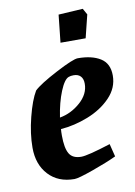

<svg xmlns="http://www.w3.org/2000/svg" viewBox="-78 -706 540 767"><g transform="rotate(-10 192.0 -323.0)"><path d="M143 -197Q142 -188 142 -171Q142 -120 155.5 -97Q169 -74 204 -74Q230 -74 324 -104L337 -52Q299 -34 238.5 -12.5Q178 9 162 9Q96 9 57 -33Q18 -75 18 -143Q18 -200 34.5 -265.5Q51 -331 72 -366Q96 -389 167.5 -426.5Q239 -464 258 -464Q315 -464 349.5 -442.5Q384 -421 384 -372Q384 -322 347 -283.5Q310 -245 254 -223Q198 -201 143 -197ZM147 -243Q193 -251 230.5 -284Q268 -317 268 -359Q268 -379 258 -389.5Q248 -400 230 -400Q218 -400 210 -397Q192 -391 174 -347Q156 -303 147 -243ZM213 -649 312 -655 326 -630 303 -537H201Z"/></g></svg>

Font: Grenze SemiBold
Style: Italic
Weight: 600
Italic angle: -10°
Designer: Renata Polastri
Foundry: Omnibus-Type
Version: Version 1.002; ttfautohint (v1.8)